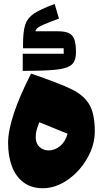

<svg xmlns="http://www.w3.org/2000/svg" viewBox="-20 -867 534 997"><path d="M164.1 -704.6H280.3Q317.9 -704.6 337.9 -694.8Q357.9 -685.1 366.2 -661.9Q374.5 -638.7 374.5 -594.2Q374.5 -554.7 356.2 -535.2Q337.9 -515.6 291.7 -508.1Q245.6 -500.5 152.3 -499.5L98.1 -499V-587.9H311L310.5 -616.2H99.6V-634.8Q99.6 -705.1 111.3 -739.5Q123 -773.9 155.5 -795.9Q188 -817.9 263.7 -846.7L286.1 -770.5Q231.4 -750 208.5 -740.2Q185.5 -730.5 176 -722.9Q166.5 -715.3 164.1 -704.6ZM22 -124.5Q22 -250.5 141.1 -484.9Q290 -434.1 353.5 -402.6Q417 -371.1 444.6 -323Q472.2 -274.9 472.2 -184.1Q472.2 -113.8 433.1 -45.2Q394 23.4 331.5 66.9Q269 110.4 202.1 110.4Q142.1 110.4 101.6 79.6Q61 48.8 41.5 -4.2Q22 -57.1 22 -124.5ZM184.1 -232.4Q172.9 -203.6 169.2 -188.2Q165.5 -172.9 165.5 -154.3Q165.5 -121.6 185.3 -103.8Q205.1 -85.9 231.9 -85.9Q263.7 -85.9 291 -107.7Q318.4 -129.4 331.1 -172.4Z"/></svg>

Font: SG Kara Bold
Style: Regular
Weight: 400
Designer: Damoon Khanjanzadeh
Version: Version 1.000